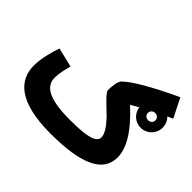

<svg xmlns="http://www.w3.org/2000/svg" viewBox="-162 -969 1228 1228"><g transform="rotate(45 452.0 -355.0)"><path d="M182 -252C182 -290 193 -334 203 -373L72 -405C55 -355 33 -280 33 -211C33 -83 126 21 414 21C694 21 828 -42 828 -175C828 -251 780 -346 646 -469C662 -479 680 -489 699 -500C705 -451 746 -413 797 -413C853 -413 897 -458 897 -513C897 -541 886 -567 867 -585C879 -590 891 -596 904 -602L839 -731C669 -652 546 -581 500 -534C485 -520 479 -466 479 -436C479 -415 541 -361 595 -308C637 -264 664 -223 664 -193C664 -141 576 -129 440 -129C239 -129 182 -180 182 -252ZM797 -481C778 -481 763 -494 763 -513C763 -532 778 -546 797 -546C816 -546 831 -533 831 -513C831 -494 816 -481 797 -481Z"/></g></svg>

Font: Noto Sans Arabic UI SemiCondensed Extra
Style: Regular
Weight: 800
Width: 4
Designer: Nadine Chahine - Monotype Design Team
Foundry: Monotype Imaging Inc.
Version: Version 1.900